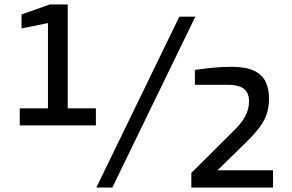

<svg xmlns="http://www.w3.org/2000/svg" viewBox="-20 -845 1315 865"><path d="M414 0 788 -770H860L486 0ZM842 0V-66L1028 -251Q1067 -288 1084.5 -320.5Q1102 -353 1102 -389Q1102 -411 1093.5 -427.5Q1085 -444 1064 -453.5Q1043 -463 1006 -463H858V-530Q891 -535 933 -539.5Q975 -544 1024 -544Q1087 -544 1124 -526.5Q1161 -509 1176.5 -477Q1192 -445 1192 -401Q1192 -364 1182.5 -334Q1173 -304 1151.5 -274.5Q1130 -245 1095 -210L960 -78H1210V0ZM196 -280V-741L77 -717V-780L205 -825H285V-280ZM69 -280V-357H412V-280Z"/></svg>

Font: Exo Thin Medium
Style: Regular
Weight: 500
Version: Version 2.000